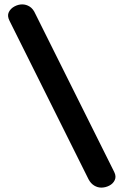

<svg xmlns="http://www.w3.org/2000/svg" viewBox="-20 -790 546 874"><path d="M141 -727 500 -7Q510 13 502.5 29.5Q495 46 477.5 55Q460 64 441 64Q424 64 408.5 54.5Q393 45 383 26L23 -696Q12 -718 20 -734.5Q28 -751 45.5 -760.5Q63 -770 81 -770Q99 -770 115 -760Q131 -750 141 -727Z"/></svg>

Font: Edu NSW ACT Foundation
Style: Bold
Weight: 700
Version: Version 1.003